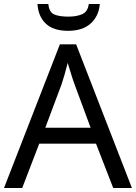

<svg xmlns="http://www.w3.org/2000/svg" viewBox="-20 -938 679 958"><path d="M544.9 0 459 -221.2H175.8L90.8 0H0L278.8 -716.8H359.9L638.2 0ZM432.1 -300.8 352.1 -517.1Q349.1 -524.9 342 -545.9Q335 -566.9 328.4 -589.4Q321.8 -611.8 317.9 -624Q310.1 -592.8 301.5 -563.5Q293 -534.2 287.1 -517.1L206.1 -300.8ZM478 -918Q473.1 -857.9 432.6 -821Q392.1 -784.2 319.8 -784.2Q246.1 -784.2 208.5 -820.1Q170.9 -856 167 -918H221.2Q225.1 -877 250.5 -866Q275.9 -855 321.8 -855Q360.8 -855 389.4 -866.9Q418 -878.9 422.9 -918Z"/></svg>

Font: Defago Noto Sans
Style: Regular
Weight: 400
Designer: John M. Durdin
Foundry: Lao IT Dev Co., Ltd.
Version: Version 1.000 2007 initial release